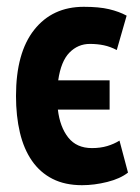

<svg xmlns="http://www.w3.org/2000/svg" viewBox="-20 -532 411 564"><path d="M356 -25Q333 -7 295 2.5Q257 12 221 12Q171 12 134.5 -6.5Q98 -25 74 -59.5Q50 -94 38.5 -142.5Q27 -191 27 -250Q27 -377 80.5 -444.5Q134 -512 226 -512Q271 -512 300.5 -505Q330 -498 352 -486L323 -385Q304 -395 285 -399Q266 -403 244 -403Q209 -403 184 -377.5Q159 -352 151 -296H302V-210H150Q156 -159 180.5 -128Q205 -97 250 -97Q275 -97 295 -103Q315 -109 331 -119Z"/></svg>

Font: PT Sans Narrow
Style: Bold
Weight: 700
Width: 3
Designer: A.Korolkova, O.Umpeleva, V.Yefimov
Foundry: ParaType Ltd
Version: Version 2.003W OFL